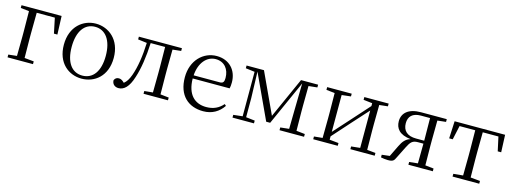

<svg xmlns="http://www.w3.org/2000/svg" viewBox="-12 -1167 4861 1822"><g transform="rotate(15 2418.5 -256.0)"><path d="M45 -485 128 -476 130 -277V-227L128 -36L45 -27V0H295V-27L203 -36L201 -227V-277L203 -480H381L412 -331H446L439 -512H45Z M774 14C901 14 1020 -74 1020 -255C1020 -435 899 -526 774 -526C650 -526 530 -435 530 -255C530 -75 648 14 774 14ZM774 -16C671 -16 607 -101 607 -254C607 -407 671 -495 774 -495C877 -495 942 -407 942 -254C942 -101 877 -16 774 -16Z M1463 0H1621V-27L1538 -36C1537 -91 1536 -173 1536 -227V-285C1536 -338 1537 -420 1538 -476L1621 -485V-512H1198V-485L1286 -474C1281 -344 1264 -233 1233 -146C1216 -100 1199 -72 1173 -52C1154 -71 1138 -81 1118 -81C1096 -81 1082 -71 1073 -51C1073 -13 1100 10 1137 10C1190 10 1236 -31 1268 -135C1298 -226 1316 -345 1322 -482H1464L1466 -285V-227L1464 -35L1381 -27V0Z M1969 14C2057 14 2122 -26 2166 -91L2151 -105C2109 -57 2057 -32 1987 -32C1875 -32 1796 -102 1794 -261H2157C2161 -277 2163 -297 2163 -321C2163 -438 2087 -526 1961 -526C1830 -526 1719 -420 1719 -254C1719 -74 1824 14 1969 14ZM1795 -292C1803 -418 1873 -495 1959 -495C2045 -495 2094 -431 2094 -346C2094 -309 2085 -292 2052 -292Z M2345 0H2466V-27L2379 -37V-223L2371 -483L2574 -45H2613L2810 -484L2805 -222L2802 -36L2717 -27V0H2958V-27L2874 -36L2872 -227V-285L2874 -476L2959 -485V-512H2791L2612 -113L2427 -512H2256V-485L2345 -474V-37L2255 -27V0Z M3413 -485 3500 -475V-447L3336 -264L3200 -113V-475L3289 -485V-512H3048V-485L3131 -476L3133 -285V-227L3131 -35L3048 -27V0H3289V-27L3200 -36V-69L3360 -248L3500 -403V-36L3413 -27V0H3652V-27L3569 -35L3567 -227V-285L3569 -476L3652 -485V-512H3413Z M3983 0H4223V-27L4140 -36L4138 -227V-285L4140 -476L4223 -485V-512H3970C3847 -512 3788 -456 3788 -376C3788 -306 3829 -251 3940 -240C3896 -227 3869 -197 3844 -144L3791 -35L3714 -26V0C3736 4 3759 8 3783 8C3831 8 3842 -2 3859 -40L3915 -152C3944 -210 3962 -230 4016 -230H4069L4067 -36L3983 -27ZM4069 -259H3989C3903 -259 3857 -300 3857 -375C3857 -440 3895 -481 3977 -481H4067L4069 -285Z M4510 0H4679V-27L4585 -36L4583 -227V-285L4585 -480H4739L4769 -342H4803L4796 -512H4300L4292 -342H4327L4357 -480H4511L4513 -285V-227L4511 -36L4417 -27V0Z"/></g></svg>

Font: Noto Serif HK Light
Style: Regular
Weight: 300
Designer: Ryoko NISHIZUKA 西塚涼子 (kana & ideographs); Frank Grießhammer (Latin, Greek & Cyrillic); Wenlong ZHANG 张文龙 (bopomofo); San
Foundry: Adobe
Version: Version 2.001;hotconv 1.1.0;makeotfexe 2.6.0